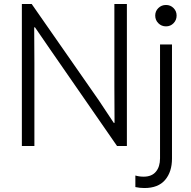

<svg xmlns="http://www.w3.org/2000/svg" viewBox="-20 -740 969 973"><path d="M90.8 -719.7H140.6L481.4 -230.5L556.6 -117.2H560.5L559.6 -303.7V-719.7H623V0H573.2L234.4 -489.3L157.2 -601.6H153.3L154.3 -420.9V0H90.8ZM666 208V149.4Q685.1 155.3 708 155.3Q749 155.3 770 130.1Q791 105 791 62.5V-514.6H851.6V63.5Q851.6 130.9 816.7 171.9Q781.7 212.9 711.9 212.9Q688.5 212.9 666 208ZM766.6 -661.1Q766.6 -683.6 782.5 -699.2Q798.3 -714.8 821.3 -714.8Q843.8 -714.8 859.4 -699.2Q875 -683.6 875 -661.1Q875 -638.2 859.4 -622.3Q843.8 -606.4 821.3 -606.4Q798.3 -606.4 782.5 -622.3Q766.6 -638.2 766.6 -661.1Z"/></svg>

Font: Reddit Sans Fudge Light
Style: Regular
Weight: 300
Designer: Stephen Hutchings
Foundry: Reddit
Version: Version 1.013